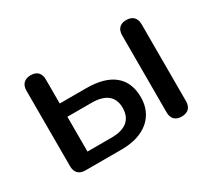

<svg xmlns="http://www.w3.org/2000/svg" viewBox="-103 -676 956 865"><g transform="rotate(-30 375.5 -244.0)"><path d="M316 0C436 0 508 -63 508 -161C508 -263 442 -319 316 -319H177V-444C177 -477 159 -495 127 -495C95 -495 76 -477 76 -444V-51C76 -18 94 0 127 0ZM624 7C657 7 675 -11 675 -44V-444C675 -477 656 -495 624 -495C592 -495 574 -477 574 -444V-44C574 -11 592 7 624 7ZM177 -250H303C372 -250 413 -222 413 -161C413 -98 372 -69 303 -69H177Z"/></g></svg>

Font: Nunito SemiBold
Style: Regular
Weight: 600
Designer: Vernon Adams
Foundry: Vernon Adams
Version: Version 3.602